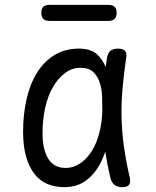

<svg xmlns="http://www.w3.org/2000/svg" viewBox="-20 -760 640 790"><path d="M244 10Q206 10 175 -3Q144 -16 122 -44Q100 -72 87.5 -115Q75 -158 75 -219Q75 -288 89 -350.5Q103 -413 131.5 -459.5Q160 -506 203.5 -533Q247 -560 305 -560Q353 -560 380 -536Q402 -515 415 -484Q417 -502 420 -521Q424 -543 435 -551.5Q446 -560 465 -560Q486 -560 494.5 -550.5Q503 -541 499 -521Q490 -459 484.5 -400Q479 -341 480 -282Q481 -223 489.5 -160.5Q498 -98 514 -29Q518 -9 511 0.5Q504 10 483.5 10Q463 10 451 0.5Q439 -9 434 -29Q421 -84 413 -136Q406 -114 396 -94Q374 -49 337 -19.5Q300 10 244 10ZM250 -69Q283 -69 310.5 -88Q338 -107 358 -139Q378 -171 389 -214.5Q400 -258 401 -306Q401 -333 400 -363.5Q399 -394 390.5 -420Q382 -446 364 -463.5Q346 -481 311 -481Q276 -481 247.5 -459.5Q219 -438 198 -402Q177 -366 166 -317Q155 -268 155 -212Q155 -145 178.5 -107Q202 -69 250 -69ZM183 -674Q166 -674 158 -682.5Q150 -691 150 -707Q150 -724 158 -732Q166 -740 183 -740H426Q443 -740 451.5 -732Q460 -724 460 -707Q460 -691 451.5 -682.5Q443 -674 426 -674Z"/></svg>

Font: Maple Mono NL Light
Style: Regular
Weight: 300
Monospace: yes
Designer: subframe7536
Version: Version 7.000